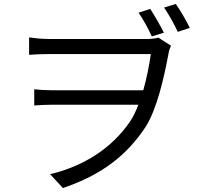

<svg xmlns="http://www.w3.org/2000/svg" viewBox="-20 -879 1040 970"><path d="M808 -714C789 -752 761 -800 739 -834L680 -815C704 -780 729 -735 747 -695ZM230 -682C189 -682 148 -687 127 -690V-602C150 -604 189 -606 230 -606H742C734 -549 721 -484 704 -423H242C210 -423 180 -425 153 -428V-346C183 -348 210 -350 244 -350H679C667 -318 653 -289 637 -265C546 -132 406 -40 233 1L298 71C495 4 620 -94 715 -237C773 -328 809 -487 832 -612C835 -628 840 -639 844 -648L780 -689C764 -684 742 -682 719 -682ZM809 -841C833 -805 859 -760 878 -718L939 -738C920 -777 892 -825 868 -859Z"/></svg>

Font: Noto Sans CJK SC Regular
Style: Regular
Weight: 400
Designer: Ryoko NISHIZUKA (kana & ideographs); Paul D. Hunt (Latin, Greek & Cyrillic); Wenlong ZHANG (bopomofo); Sandoll Communica
Foundry: Adobe Systems Incorporated
Version: Version 1.004;PS 1.004;hotconv 1.0.82;makeotf.lib2.5.63406